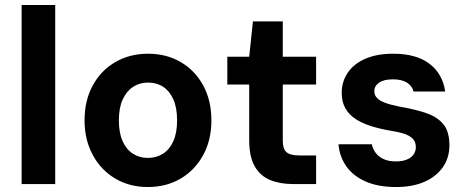

<svg xmlns="http://www.w3.org/2000/svg" viewBox="-20 -740 1876 772"><path d="M67 0V-720H202V0Z M574 12Q501 12 443.5 -22Q386 -56 353 -117Q320 -178 320 -256Q320 -336 353 -396.5Q386 -457 444 -490.5Q502 -524 575 -524Q649 -524 706.5 -490.5Q764 -457 797 -396.5Q830 -336 830 -256Q830 -177 797 -116.5Q764 -56 706.5 -22Q649 12 574 12ZM574 -105Q609 -105 635.5 -122Q662 -139 677 -172.5Q692 -206 692 -256Q692 -307 677 -340.5Q662 -374 636 -391Q610 -408 575 -408Q542 -408 515.5 -391Q489 -374 473.5 -340.5Q458 -307 458 -256Q458 -206 473 -172.5Q488 -139 514.5 -122Q541 -105 574 -105Z M1158 0Q1105 0 1065.5 -16.5Q1026 -33 1004 -71.5Q982 -110 982 -177V-400H894V-512H982L997 -654H1117V-512H1251V-400H1117V-175Q1117 -141 1132 -128Q1147 -115 1183 -115H1251V0Z M1573 12Q1500 12 1449.5 -10.5Q1399 -33 1372 -72Q1345 -111 1341 -160H1475Q1479 -141 1490.5 -125.5Q1502 -110 1522 -100.5Q1542 -91 1571 -91Q1598 -91 1616 -98.5Q1634 -106 1643 -119Q1652 -132 1652 -148Q1652 -170 1639.5 -182.5Q1627 -195 1604 -202.5Q1581 -210 1547 -215Q1507 -222 1472 -233Q1437 -244 1410.5 -261Q1384 -278 1369 -304Q1354 -330 1354 -367Q1354 -412 1378.5 -448Q1403 -484 1449.5 -504Q1496 -524 1561 -524Q1654 -524 1707 -483.5Q1760 -443 1770 -372H1643Q1637 -395 1616 -408Q1595 -421 1560 -421Q1523 -421 1504 -407.5Q1485 -394 1485 -373Q1485 -358 1495.5 -346.5Q1506 -335 1529 -326.5Q1552 -318 1588 -311Q1652 -300 1696 -284.5Q1740 -269 1763.5 -239.5Q1787 -210 1787 -156Q1787 -105 1760.5 -67.5Q1734 -30 1686.5 -9Q1639 12 1573 12Z"/></svg>

Font: DM Sans 12pt
Style: Bold
Weight: 700
Version: Version 4.004;gftools[0.9.30]